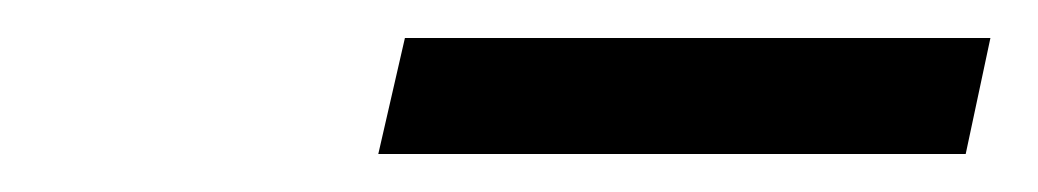

<svg xmlns="http://www.w3.org/2000/svg" viewBox="-20 -678 546 101"><path d="M501 -658 488 -597H179L193 -658Z"/></svg>

Font: Kantumruy Pro
Style: Italic
Weight: 400
Italic angle: -13°
Designer: Sovichet Tep
Foundry: Sovichet Tep
Version: Version 1.002